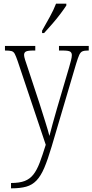

<svg xmlns="http://www.w3.org/2000/svg" viewBox="-20 -786 503 1045"><path d="M40 210Q86 210 114.5 199Q143 188 162 163.5Q181 139 196 99.5Q211 60 229 2L76 -454Q67 -480 60.5 -492.5Q54 -505 42.5 -508Q31 -511 9 -511H7V-536H172V-511H163Q131 -511 121 -505.5Q111 -500 111 -487Q111 -478 116.5 -460.5Q122 -443 132 -414L195 -223Q212 -169 227 -121.5Q242 -74 249 -46Q256 -75 266.5 -112Q277 -149 290 -195L356 -419Q362 -440 366.5 -457.5Q371 -475 371 -486Q371 -499 362 -505Q353 -511 320 -511H301V-536H463V-511H459Q439 -511 428.5 -506.5Q418 -502 411 -486.5Q404 -471 394 -438L261 12Q240 83 221 127.5Q202 172 178.5 196.5Q155 221 122.5 230Q90 239 43 239H40ZM209 -619Q231 -658 251.5 -695Q272 -732 285 -766H341V-756Q330 -739 309.5 -711.5Q289 -684 264.5 -656Q240 -628 220 -606H209Z"/></svg>

Font: Noto Serif Condensed ExtraLight
Style: Regular
Weight: 200
Width: 3
Designer: Monotype Design Team
Foundry: Monotype Imaging Inc.
Version: Version 2.013; ttfautohint (v1.8.4.7-5d5b)